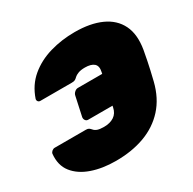

<svg xmlns="http://www.w3.org/2000/svg" viewBox="-158 -872 1049 1045"><g transform="rotate(-30 366.5 -350.0)"><path d="M283 10Q199 10 133 -13Q67 -36 31 -81.5Q-5 -127 2 -197Q4 -206 12 -212.5Q20 -219 29 -219H225Q237 -219 243 -215Q249 -211 256 -203Q264 -193 278.5 -188Q293 -183 319 -183Q357 -183 382 -199.5Q407 -216 414 -250L416 -260H263Q252 -260 246 -269Q240 -278 242 -289L268 -409Q270 -420 280 -429Q290 -438 301 -438H454L456 -448Q464 -483 446 -499Q428 -515 389 -515Q363 -515 346.5 -508.5Q330 -502 323 -495Q314 -486 307 -482.5Q300 -479 287 -479H89Q80 -479 75 -485.5Q70 -492 72 -501Q97 -575 152 -621Q207 -667 281 -688.5Q355 -710 437 -710Q535 -710 602.5 -679.5Q670 -649 699.5 -589Q729 -529 714 -439Q707 -402 702 -376Q697 -350 691 -324.5Q685 -299 676 -261Q653 -169 598.5 -109Q544 -49 464 -19.5Q384 10 283 10Z"/></g></svg>

Font: Rubik Black
Style: Italic
Weight: 900
Italic angle: -12°
Designer: Hubert and Fischer
Foundry: Hubert and Fischer
Version: Version 2.300;gftools[0.9.30]